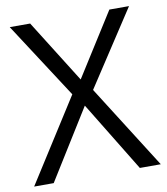

<svg xmlns="http://www.w3.org/2000/svg" viewBox="-81 -782 739 850"><g transform="rotate(-10 288.5 -357.0)"><path d="M573.2 0H479L287.1 -314L91.8 0H3.9L241.2 -373L20 -713.9H111.8L289.1 -431.2L467.8 -713.9H556.2L335 -376Z"/></g></svg>

Font: HunimalSansv1.5
Style: Regular
Weight: 400
Foundry: Ascender Corporation
Version: Version 1.10